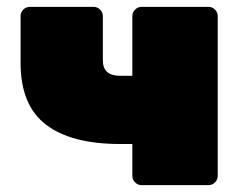

<svg xmlns="http://www.w3.org/2000/svg" viewBox="-20 -540 705 560"><path d="M366 -319V-493Q366 -504 374 -512Q382 -520 393 -520H588Q599 -520 607 -512Q615 -504 615 -493V-27Q615 -16 607 -8Q599 0 588 0H393Q382 0 374 -8Q366 -16 366 -27V-120H330Q188 -120 114 -176.5Q40 -233 40 -357V-493Q40 -504 48 -512Q56 -520 67 -520H253Q264 -520 272 -512Q280 -504 280 -493V-364Q280 -319 330 -319Z"/></svg>

Font: Rubik One
Style: Regular
Weight: 400
Designer: Hubert and Fischer with Elvire Volk Leonovitch
Foundry: Hubert and Fischer with Elvire Volk Leonovitch
Version: Version 1.001